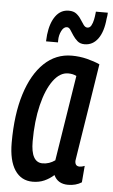

<svg xmlns="http://www.w3.org/2000/svg" viewBox="-54 -785 489 832"><g transform="rotate(5 190.5 -369.0)"><path d="M274 10Q229 10 212 -27Q193 -10 170.5 0Q148 10 120 10Q70 10 42.5 -31.5Q15 -73 15 -151Q15 -274 43 -363Q71 -452 122 -500.5Q173 -549 242 -549Q276 -549 308 -541Q340 -533 364 -522Q346 -407 334 -331Q322 -255 314.5 -208.5Q307 -162 303.5 -138.5Q300 -115 298.5 -106.5Q297 -98 297 -96Q297 -73 317 -73Q327 -73 339 -78L333 -6Q308 10 274 10ZM210 -91 269 -463Q254 -471 233 -471Q197 -471 168 -431.5Q139 -392 122 -322.5Q105 -253 105 -164Q105 -73 156 -73Q185 -73 210 -91ZM125 -601Q126 -616 127 -630Q133 -682 155 -712Q177 -742 212 -742Q233 -742 245.5 -732Q258 -722 266 -709Q274 -696 281.5 -686Q289 -676 298 -676Q309 -676 315 -687Q321 -698 324 -712.5Q327 -727 328 -738Q328 -739 328.5 -742.5Q329 -746 329 -748H381Q381 -741 380 -734.5Q379 -728 378 -722Q373 -665 350.5 -634Q328 -603 292 -603Q273 -603 261 -613.5Q249 -624 240.5 -637Q232 -650 225.5 -660Q219 -670 210 -670Q196 -670 186.5 -651Q177 -632 177 -610Q177 -607 177 -604.5Q177 -602 177 -601Z"/></g></svg>

Font: Georama Condensed Medium
Style: Italic
Weight: 500
Width: 3
Italic angle: -9°
Designer: Jean-Baptiste Levee
Foundry: Production Type
Version: Version 1.000